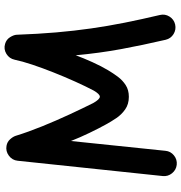

<svg xmlns="http://www.w3.org/2000/svg" viewBox="3 -741 794 840"><g transform="rotate(-90 400.0 -321.0)"><path d="M99.1 55.2Q76.7 52.7 62 34.7Q47.4 16.6 49.8 -5.9L116.7 -640.6Q119.1 -664.6 138.9 -679.2Q158.7 -693.8 182.1 -689.5Q199.2 -686.5 210.4 -674.1Q221.7 -661.6 225.6 -649.9Q242.2 -595.7 267.3 -533.7Q292.5 -471.7 319.6 -413.3Q346.7 -355 368.7 -311Q385.3 -281.2 397 -281.2Q408.2 -281.2 423.8 -308.1Q441.9 -342.3 462.6 -388.2Q483.4 -434.1 502.9 -483.4Q522.5 -532.7 537.4 -577.4Q552.2 -622.1 558.6 -653.3Q563.5 -677.2 584.2 -689.9Q605 -702.6 627.9 -695.8Q647 -690.4 657.2 -674.1Q667.5 -657.7 668 -644.5Q671.4 -551.8 678.2 -472.2Q685.1 -392.6 695.6 -319.3Q706.1 -246.1 720.7 -172.6Q735.4 -99.1 754.4 -18.6Q759.8 3.9 747.6 23.4Q735.4 43 712.9 48.3Q690.4 53.2 670.9 41.3Q651.4 29.3 646 6.8Q622.1 -96.2 605 -189.2Q587.9 -282.2 578.1 -386.7Q565.9 -353 548.1 -313.7Q530.3 -274.4 512.7 -245.1Q500 -223.6 484.4 -202.6Q468.8 -181.6 447.5 -168Q426.3 -154.3 396.5 -154.3Q364.3 -154.3 341.6 -170.2Q318.8 -186 303.2 -209.2Q287.6 -232.4 275.9 -253.9Q258.8 -284.7 238.8 -326.2Q218.8 -367.7 203.1 -407.7L160.2 5.9Q158.2 28.3 140.1 43Q122.1 57.6 99.1 55.2Z"/></g></svg>

Font: Mikhak-DS2-FD SemiBold
Style: Regular
Weight: 600
Designer: Amin Abedi
Version: Version 3.2